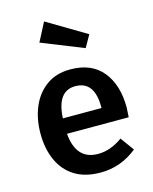

<svg xmlns="http://www.w3.org/2000/svg" viewBox="-123 -901 795 998"><g transform="rotate(-15 274.5 -402.5)"><path d="M295 15Q210 15 154.5 -20Q99 -55 71 -117.5Q43 -180 43 -261Q43 -340 70 -404Q97 -468 149.5 -506Q202 -544 278 -544Q393 -544 452 -471Q511 -398 511 -277L508 -225H176Q188 -82 306 -82Q373 -82 438 -129L491 -56Q403 15 295 15ZM384 -308V-314Q384 -453 281 -453Q183 -453 176 -308ZM385 -630 160 -720 212 -820 422 -695Z"/></g></svg>

Font: Trujillo Medium
Style: Regular
Weight: 500
Designer: Fira Sans original fonts by bBox Type GmbH, Carrois Corporate GbR, & Edenspiekermann AG / Changes by Cristiano Sobral
Foundry: Fira Sans original fonts by bBox Type GmbH, Carrois Corporate GbR, & Edenspiekermann AG / Changes by Cristiano Sobral
Version: Version 4.301;October 17, 2021;FontCreator 14.0.0.2814 64-bi